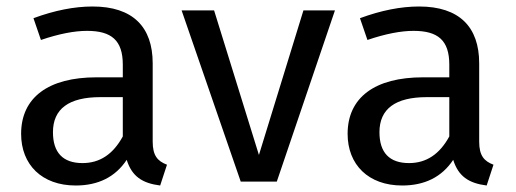

<svg xmlns="http://www.w3.org/2000/svg" viewBox="-20 -559 1589 591"><path d="M450 -364C450 -476 389 -539 265 -539C209 -539 148 -527 83 -503L106 -436C162 -455 209 -464 248 -464C323 -464 358 -435 358 -360V-321H277C129 -321 45 -259 45 -147C45 -52 109 12 213 12C282 12 335 -14 370 -67C386 -16 418 5 473 12L494 -52C465 -63 450 -80 450 -123ZM234 -57C174 -57 143 -89 143 -152C143 -224 192 -260 289 -260H358V-139C328 -84 287 -57 234 -57Z M914 -527 777 -82 639 -527H539L721 0H832L1011 -527Z M1455 -364C1455 -476 1394 -539 1270 -539C1214 -539 1153 -527 1088 -503L1111 -436C1167 -455 1214 -464 1253 -464C1328 -464 1363 -435 1363 -360V-321H1282C1134 -321 1050 -259 1050 -147C1050 -52 1114 12 1218 12C1287 12 1340 -14 1375 -67C1391 -16 1423 5 1478 12L1499 -52C1470 -63 1455 -80 1455 -123ZM1239 -57C1179 -57 1148 -89 1148 -152C1148 -224 1197 -260 1294 -260H1363V-139C1333 -84 1292 -57 1239 -57Z"/></svg>

Font: Fira Sans
Style: Regular
Weight: 400
Designer: Carrois Corporate & Edenspiekermann AG
Foundry: Carrois Corporate GbR & Edenspiekermann AG
Version: Version 4.203